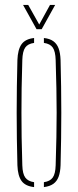

<svg xmlns="http://www.w3.org/2000/svg" viewBox="-20 -759 318 783"><path d="M51 -85Q49.5 -138.5 48.8 -192.2Q48 -246 48 -299.5Q48 -353 48.8 -406.8Q49.5 -460.5 51 -514Q52.5 -557 67.8 -578.5Q83 -600 119 -604V-584Q93.5 -580.5 82.8 -565Q72 -549.5 71 -514Q69 -450.5 68.2 -399Q67.5 -347.5 67.5 -299.5Q67.5 -251.5 68.2 -200Q69 -148.5 71 -85Q72 -50 83.2 -34.8Q94.5 -19.5 119 -16V4Q83 0 67.8 -21.2Q52.5 -42.5 51 -85ZM159 4V-16Q184 -19.5 195 -34.8Q206 -50 207 -85Q209 -148.5 210 -200Q211 -251.5 211 -299.5Q211 -347.5 210 -399Q209 -450.5 207 -514Q206 -549.5 195.2 -565Q184.5 -580.5 159 -584V-604Q183 -601.5 197.5 -591Q212 -580.5 219 -561.8Q226 -543 227 -514Q228.5 -460.5 229.2 -406.8Q230 -353 230 -299.5Q230 -246 229.2 -192.2Q228.5 -138.5 227 -85Q226 -57 219 -38.2Q212 -19.5 197.5 -9.2Q183 1 159 4ZM129 -640 74 -739H95L140 -659L184 -739H205L150 -640Z"/></svg>

Font: Big Shoulders Stencil Thin
Style: Regular
Weight: 100
Designer: Patric King
Foundry: XO Type Co
Version: Version 2.001